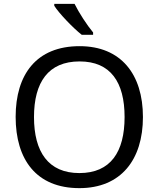

<svg xmlns="http://www.w3.org/2000/svg" viewBox="-20 -964 821 994"><path d="M366 -944H261V-934C284 -897 357 -820 403 -784H462V-796C431 -833 388 -899 366 -944ZM720 -358C720 -580 606 -725 392 -725C168 -725 61 -578 61 -359C61 -138 168 10 391 10C606 10 720 -137 720 -358ZM156 -358C156 -538 230 -646 392 -646C553 -646 625 -538 625 -358C625 -178 553 -68 391 -68C230 -68 156 -178 156 -358Z"/></svg>

Font: Noto Sans Psalter Pahlavi
Style: Regular
Weight: 400
Designer: Monotype Design Team
Foundry: Monotype Imaging Inc.
Version: Version 2.002